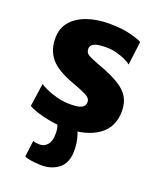

<svg xmlns="http://www.w3.org/2000/svg" viewBox="-145 -654 806 971"><g transform="rotate(20 257.5 -168.5)"><path d="M43 -37 61 -162Q69 -155 94.2 -143.2Q119.5 -131.5 154 -122.2Q188.5 -113 225 -113Q268.5 -112.5 287.2 -122.2Q306 -132 306 -153Q306 -175 276.5 -189Q247 -203 205 -218Q113.5 -251 77.5 -294.8Q41.5 -338.5 42 -402Q42 -456 73.2 -492Q104.5 -528 157 -546Q209.5 -564 273 -564Q341.5 -564 387.5 -552.2Q433.5 -540.5 452 -530L436 -403Q426 -412 404.5 -422Q383 -432 356 -439Q329 -446 302 -446Q255.5 -446 236.2 -436.5Q217 -427 217 -408Q217 -385.5 237.5 -375Q258 -364.5 302 -348Q368 -324 408.2 -299.5Q448.5 -275 466.8 -244Q485 -213 485 -169Q485 -82 420.8 -37Q356.5 8 250 8Q204 8 162.5 0.8Q121 -6.5 89.8 -17Q58.5 -27.5 43 -37ZM104 213 115 125Q122 128.5 131 129.8Q140 131 152 131Q175.5 131 192 112.5Q208.5 94 209 58Q210 28.5 204 12.8Q198 -3 191 -15L269 -17L295 -15Q306 -5.5 313.2 14.8Q320.5 35 324 59.2Q327.5 83.5 327 105Q325.5 168 288 197.5Q250.5 227 197 227Q182.5 227 163.2 225.2Q144 223.5 127.2 220.2Q110.5 217 104 213Z"/></g></svg>

Font: Merriweather Sans ExtraBold
Style: Regular
Weight: 800
Designer: Eben Sorkin
Foundry: Eben Sorkin
Version: Version 2.001; ttfautohint (v1.8.3)